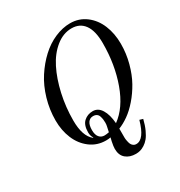

<svg xmlns="http://www.w3.org/2000/svg" viewBox="-208 -874 1127 1201"><g transform="rotate(-30 355.0 -273.0)"><path d="M188 -192Q188 -80 240 -38H244Q231 -56 231 -82Q231 -135 257.5 -159Q284 -183 322 -183Q360 -183 383 -146Q406 -109 411 -45Q496 -106 543 -235.5Q590 -365 590 -520Q590 -608 558 -653Q526 -698 466 -698Q406 -698 353 -655.5Q300 -613 264.5 -542.5Q229 -472 208.5 -380.5Q188 -289 188 -192ZM92 -248Q92 -326 114 -401Q136 -476 174 -534.5Q212 -593 260 -637.5Q308 -682 364 -706Q420 -730 474 -730Q538 -730 587 -693Q636 -656 661 -595Q686 -534 686 -460Q686 -390 668 -323Q650 -256 621.5 -205Q593 -154 556.5 -112Q520 -70 483 -44Q446 -18 412 -5V39Q412 54 412 62Q412 70 415 85Q418 100 422 109Q426 118 435 125Q444 132 457 132Q514 132 548 10L572 17Q562 58 548 88.5Q534 119 519.5 136.5Q505 154 487.5 165Q470 176 455 180Q440 184 424 184Q380 184 352 160.5Q324 137 324 91Q324 73 331 40L337 15Q322 18 304 18Q240 18 191 -19Q142 -56 117 -116Q92 -176 92 -248ZM259 -82Q259 -48 273.5 -31Q288 -14 311 -14Q324 -14 344 -18L352 -55Q355 -67 355 -81Q355 -95 353.5 -105.5Q352 -116 348 -128.5Q344 -141 334 -148Q324 -155 308 -155Q285 -155 272 -136.5Q259 -118 259 -82Z"/></g></svg>

Font: Old Standard TT
Style: Italic
Weight: 400
Italic angle: -15.2°
Designer: Alexey Kryukov <alexios@thessalonica.org.ru>
Version: Version 2.2